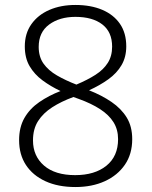

<svg xmlns="http://www.w3.org/2000/svg" viewBox="-20 -744 611 774"><path d="M284 -724Q346 -724 392 -704.5Q438 -685 463.5 -648Q489 -611 489 -557Q489 -514 470 -481.5Q451 -449 417 -424.5Q383 -400 339 -380Q390 -360 429.5 -333Q469 -306 491 -270Q513 -234 513 -183Q513 -123 483.5 -80Q454 -37 402.5 -13.5Q351 10 284 10Q214 10 163 -13.5Q112 -37 84.5 -79Q57 -121 57 -179Q57 -231 78.5 -268.5Q100 -306 138.5 -332.5Q177 -359 224 -377Q184 -396 151.5 -420Q119 -444 99.5 -477Q80 -510 80 -557Q80 -609 106.5 -646.5Q133 -684 179 -704Q225 -724 284 -724ZM113 -178Q113 -115 157.5 -76.5Q202 -38 283 -38Q362 -38 409 -76Q456 -114 456 -183Q456 -222 437.5 -251.5Q419 -281 383.5 -304Q348 -327 298 -345L276 -353Q227 -335 190.5 -311.5Q154 -288 133.5 -256Q113 -224 113 -178ZM284 -676Q220 -676 178 -645Q136 -614 136 -555Q136 -515 155.5 -487.5Q175 -460 209.5 -440Q244 -420 288 -403Q333 -422 365 -442.5Q397 -463 414.5 -490.5Q432 -518 432 -556Q432 -615 392.5 -645.5Q353 -676 284 -676Z"/></svg>

Font: Noto Sans Armenian Light
Style: Regular
Weight: 300
Designer: Monotype Design Team
Foundry: Monotype Imaging Inc.
Version: Version 2.007